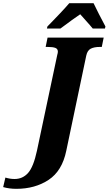

<svg xmlns="http://www.w3.org/2000/svg" viewBox="-170 -951 685 1211"><path d="M-150 229 -136 169Q-107 178 -78 178Q-27 178 7 140Q41 102 63 0L191 -604Q195 -618 195 -625Q195 -643 179 -649Q163 -655 130 -655H118L130 -714H484L472 -655H460Q424 -655 402.5 -644Q381 -633 374 -600L248 0Q222 127 136.5 183.5Q51 240 -67 240Q-112 240 -150 229ZM129 -784 163 -819Q175 -831 210 -868Q245 -905 267 -931H420Q449 -870 495 -784L492 -771H415Q405 -784 361 -833L336 -861Q313 -846 283 -824Q253 -802 241 -793L211 -771H126Z"/></svg>

Font: Noto Serif NarrowBlack
Style: Italic
Weight: 900
Width: 4
Italic angle: -12°
Designer: Monotype Design Team
Foundry: Monotype Imaging Inc.
Version: Version 1.001